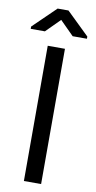

<svg xmlns="http://www.w3.org/2000/svg" viewBox="-107 -952 496 994"><g transform="rotate(10 141.0 -455.0)"><path d="M185.5 0H95V-711H185.5ZM288.5 -782H213.5L140.5 -855L67.5 -782H-7V-794L112 -909.5H169L288.5 -793.5Z"/></g></svg>

Font: Roberto Sans
Style: Regular
Weight: 400
Designer: Google (font) & Cristiano Sobral (main changes)
Version: Version 1.500; ttfautohint (v1.8.4.7-5d5b-dirty)